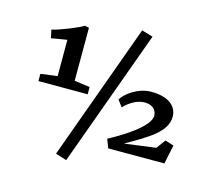

<svg xmlns="http://www.w3.org/2000/svg" viewBox="-143 -1094 1597 1438"><g transform="rotate(15 656.0 -375.0)"><path d="M401.4 140.1 487.3 167.5 872.6 -893.1 785.6 -918.5ZM133.3 -350.6H515.1V-406.7L395 -423.3L395.5 -834L361.8 -841.3C338.4 -822.3 190.9 -761.7 127 -748L141.1 -684.6C178.7 -691.4 229 -700.2 262.7 -705.1V-423.8L133.3 -406.7ZM742.7 -66.9 769 1H1204.1L1234.9 -146L1168 -167L1115.2 -96.2L873 -64.5C1043.9 -161.6 1173.8 -235.8 1173.8 -352.5C1173.8 -425.3 1117.2 -492.2 971.2 -492.2C871.6 -492.2 777.8 -423.8 748 -372.6L786.6 -321.8C821.3 -360.4 883.3 -402.3 942.9 -402.3C998.5 -402.3 1034.2 -376 1038.1 -329.6C1048.8 -237.3 814 -105 742.7 -66.9Z"/></g></svg>

Font: Merriweather
Style: Bold
Weight: 700
Designer: Eben Sorkin ( eben@eyebytes.com )
Foundry: Sorkin Type Co.
Version: Version 1.003